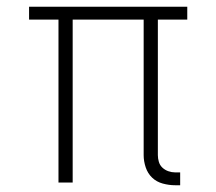

<svg xmlns="http://www.w3.org/2000/svg" viewBox="-20 -540 640 568"><path d="M498 8Q480 8 461.5 3Q443 -2 430 -14.5Q417 -27 411 -45Q405 -63 405 -81V-482H195V0H153V-482H66V-520H534V-482H447V-81Q447 -71 450 -61Q453 -51 460.5 -44Q468 -37 478 -33.5Q488 -30 498 -30H513V8Z"/></svg>

Font: Zed Sans Extralight Extended
Style: Regular
Weight: 200
Width: 7
Designer: Belleve Invis
Foundry: Belleve Invis
Version: Version 1.0.0; ttfautohint (v1.8.4)